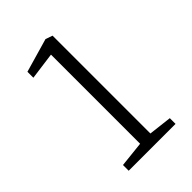

<svg xmlns="http://www.w3.org/2000/svg" viewBox="-152 -532 594 594"><g transform="rotate(-45 145.0 -235.0)"><path d="M53 -25 137 -34V-424L48 -412V-438L159 -470L182 -462V-34L258 -25V0H53Z"/></g></svg>

Font: Grenze ExtraLight
Style: Regular
Weight: 275
Designer: Renata Polastri
Foundry: Omnibus-Type
Version: Version 1.002; ttfautohint (v1.8)